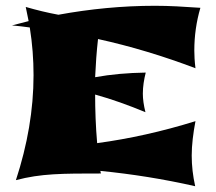

<svg xmlns="http://www.w3.org/2000/svg" viewBox="-20 -602 747 664"><path d="M329 -2 327 -11C437 0 545 17 655 42C647 6 643 -29 643 -64C643 -100 648 -141 656 -183C540 -147 427 -122 316 -107C311 -164 309 -222 309 -275C367 -259 425 -238 483 -214C477 -238 474 -259 474 -278C474 -303 478 -327 484 -351C422 -350 364 -345 309 -335C311 -379 314 -423 319 -467C433 -442 545 -408 656 -366C653 -390 652 -411 652 -427C652 -478 659 -527 673 -575C615 -579 566 -582 516 -582C403 -582 291 -571 182 -551C144 -558 107 -567 69 -578L79 -529L21 -514H23C43 -512 63 -510 83 -507C92 -451 96 -396 96 -342C96 -222 75 -101 35 21C122 -2 195 -2 329 -2Z"/></svg>

Font: Shojumaru
Style: Regular
Weight: 400
Designer: Astigmatic (AOETI)
Foundry: Astigmatic (AOETI)
Version: Version 1.000